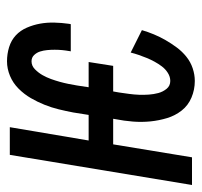

<svg xmlns="http://www.w3.org/2000/svg" viewBox="-42 -534 576 548"><g transform="rotate(-90 246.0 -260.0)"><path d="M289 8Q264 8 241.5 -1.5Q219 -11 204.5 -29.5Q190 -48 183 -71Q176 -94 173.5 -118.5Q171 -143 173 -168.5Q175 -194 180 -219L181 -225H108L71 0H-8L78 -520H157L119 -295H192L199 -339Q203 -360 208 -380.5Q213 -401 221 -421Q229 -441 240 -460Q251 -479 267 -495Q283 -511 303.5 -519.5Q324 -528 345 -528Q366 -528 385.5 -522Q405 -516 419 -503Q433 -490 441 -471.5Q449 -453 452.5 -433.5Q456 -414 455.5 -393Q455 -372 452 -351Q452 -350 451.5 -348.5Q451 -347 451 -346H373Q374 -347 374 -347.5Q374 -348 374 -349Q376 -360 377 -370.5Q378 -381 378 -392Q378 -403 377 -413.5Q376 -424 373 -433.5Q370 -443 363 -450.5Q356 -458 345 -458Q332 -458 322 -448Q312 -438 305.5 -426.5Q299 -415 294.5 -402.5Q290 -390 286.5 -377.5Q283 -365 280.5 -352.5Q278 -340 276 -328L271 -295H343L332 -225H259L256 -208Q254 -194 252 -179.5Q250 -165 249.5 -151Q249 -137 250 -123Q251 -109 254.5 -96Q258 -83 266.5 -72.5Q275 -62 289 -62Q301 -62 312 -69Q323 -76 330.5 -86Q338 -96 344 -107Q350 -118 354.5 -129Q359 -140 363 -151.5Q367 -163 370 -175L434 -143Q429 -126 422 -109Q415 -92 405.5 -75.5Q396 -59 384.5 -43.5Q373 -28 358 -16Q343 -4 325 2Q307 8 289 8Z"/></g></svg>

Font: Iosevka SS04
Style: Italic
Weight: 400
Italic angle: -9°
Monospace: yes
Designer: Belleve Invis
Foundry: Belleve Invis
Version: Version 19.0.0; ttfautohint (v1.8.4)